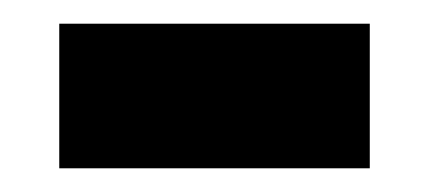

<svg xmlns="http://www.w3.org/2000/svg" viewBox="-20 -415 362 162"><path d="M30 -273V-395H292V-273Z"/></svg>

Font: Noto Sans Malayalam UI
Style: Regular
Weight: 400
Designer: Jelle Bosma - Monotype Design Team
Foundry: Monotype Imaging Inc.
Version: Version 2.104